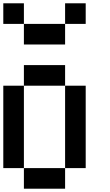

<svg xmlns="http://www.w3.org/2000/svg" viewBox="-20 -1145 665 1165"><path d="M0 -125V-625H125V-125ZM0 -1000V-1125H125V-1000ZM125 -125H375V0H125ZM125 -625V-750H375V-625ZM125 -875V-1000H375V-875ZM375 -125V-625H500V-125ZM375 -1000V-1125H500V-1000Z"/></svg>

Font: Galmuri7 Regular
Style: Regular
Weight: 400
Designer: Lee Minseo (quiple)
Version: Version 2.399;hotconv 1.1.1;makeotfexe 2.6.0 DEVELOPMENT